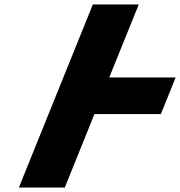

<svg xmlns="http://www.w3.org/2000/svg" viewBox="-20 -845 811 865"><path d="M605.1 -825H398.3L65 0H271.8L405.5 -331H704.7L771.4 -496H472.2Z"/></svg>

Font: Hussar
Style: BdWideOblFour
Weight: 700
Foundry: Cannot Into Space Fonts
Version: Version 2.00